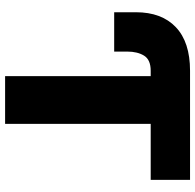

<svg xmlns="http://www.w3.org/2000/svg" viewBox="-26 -720 747 734"><g transform="rotate(90 347.0 -353.5)"><path d="M668 -556.6H454.1V0H271.5V-556.6H251Q209 -556.6 193.4 -531.5Q177.7 -506.3 177.7 -466.8V-417H27.3V-500Q27.3 -598.6 84.5 -652.8Q141.6 -707 251 -707H668Z"/></g></svg>

Font: Pretendard GOV Black
Style: Regular
Weight: 900
Designer: Base glyphs from Inter by Rasmus Andersson; Hangeul glyphs from Noto Sans CJK(Source Han Sans) by Jang Soo-young and Kan
Foundry: Kil Hyung-jin
Version: Version 1.309